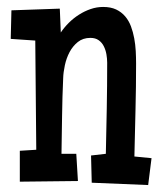

<svg xmlns="http://www.w3.org/2000/svg" viewBox="-20 -529 473 558"><path d="M420.4 -69.3 410.6 8.8 246.6 2 244.6 -77.1 287.6 -82Q289.1 -148.4 290.3 -214.4Q291.5 -280.3 291.5 -346.7Q291.5 -358.4 289.3 -371.1Q287.1 -383.8 281.7 -394.5Q276.4 -405.3 266.8 -412.1Q257.3 -418.9 242.7 -418.9Q221.2 -418.9 206.3 -407Q191.4 -395 182.1 -377.4Q172.9 -359.9 168.5 -339.4Q164.1 -318.8 163.6 -301.8Q161.1 -246.6 160.4 -191.9Q159.7 -137.2 158.7 -82H201.7L206.5 -2.9L37.6 -1V-90.8L85.4 -93.8L82.5 -411.1L11.2 -416L13.2 -499L153.8 -503.9L156.7 -434.6Q166.5 -449.2 179.9 -462.6Q193.4 -476.1 209.5 -486.3Q225.6 -496.6 243.4 -502.7Q261.2 -508.8 279.8 -508.8Q301.8 -508.8 317.4 -501.5Q333 -494.1 343.8 -481.4Q354.5 -468.8 360.6 -452.4Q366.7 -436 370.1 -417.7Q373.5 -399.4 374.5 -380.6Q375.5 -361.8 375.5 -344.7Q375.5 -276.9 373.8 -209.5Q372.1 -142.1 370.6 -74.2Z"/></svg>

Font: Maiden Orange
Style: Regular
Weight: 400
Designer: Astigmatic (AOETI)
Foundry: Astigmatic (AOETI)
Version: Version 1.001